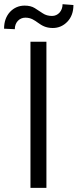

<svg xmlns="http://www.w3.org/2000/svg" viewBox="-52 -914 377 934"><path d="M96.2 -710.9V0H173.8V-710.9ZM252.4 -893.6C252.4 -860.4 230 -836.4 201.2 -836.4C183.6 -836.4 168.5 -840.8 156.2 -849.1C143.6 -857.4 130.4 -866.2 117.2 -874.5C104 -882.8 87.4 -886.7 67.9 -886.7C40 -886.7 16.1 -876.5 -3.4 -856C-22.5 -835 -32.2 -808.1 -32.2 -774.4L20 -772C20 -805.2 42.5 -828.1 71.3 -828.1C127.4 -828.1 136.2 -777.8 204.6 -777.8C232.4 -777.8 256.3 -788.1 275.9 -808.6C295.4 -829.1 305.2 -856 305.2 -889.6Z"/></svg>

Font: Vazirmatn Light
Style: Regular
Weight: 300
Designer: Saber Rastikerdar
Foundry: Saber Rastikerdar
Version: Version 33.003